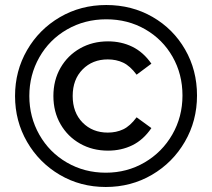

<svg xmlns="http://www.w3.org/2000/svg" viewBox="-20 -733 846 766"><path d="M40 -350Q40 -450 88 -533Q136 -616 219 -664.5Q302 -713 404 -713Q506 -713 588.5 -665.5Q671 -618 718.5 -535.5Q766 -453 766 -352Q766 -251 717.5 -167.5Q669 -84 586 -35.5Q503 13 402 13Q301 13 218.5 -35.5Q136 -84 88 -167Q40 -250 40 -350ZM708 -352Q708 -437 668.5 -506.5Q629 -576 559.5 -616Q490 -656 404 -656Q318 -656 247.5 -615.5Q177 -575 137 -504.5Q97 -434 97 -350Q97 -266 137 -195.5Q177 -125 247 -84.5Q317 -44 402 -44Q487 -44 557 -85Q627 -126 667.5 -196.5Q708 -267 708 -352ZM193 -350Q193 -413 221.5 -462.5Q250 -512 299.5 -540Q349 -568 411 -568Q464 -568 508 -546.5Q552 -525 584 -479L525 -435Q499 -470 471.5 -483Q444 -496 410 -496Q349 -496 309.5 -456Q270 -416 270 -350Q270 -284 309.5 -244Q349 -204 410 -204Q444 -204 471.5 -217Q499 -230 525 -265L584 -222Q552 -175 508 -153.5Q464 -132 411 -132Q349 -132 299.5 -160Q250 -188 221.5 -237.5Q193 -287 193 -350Z"/></svg>

Font: AtCorfu Sans
Style: AtCorfu Sans Regular
Weight: 400
Designer: Kostas Teopoulos
Foundry: Kostas Teopoulos
Version: Version 1.00 July 8, 2025, initial release